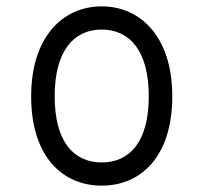

<svg xmlns="http://www.w3.org/2000/svg" viewBox="-20 -572 640 604"><path d="M448 -269C448 -126 388 -61 300 -61C212 -61 152 -126 152 -269C152 -412 212 -479 300 -479C388 -479 448 -412 448 -269ZM78 -269C78 -79 177 12 300 12C423 12 522 -79 522 -269C522 -455 423 -552 300 -552C177 -552 78 -455 78 -269Z"/></svg>

Font: Fliege Mono Light
Style: Regular
Weight: 300
Version: Version 0.020;Glyphs 3.3 (3306)